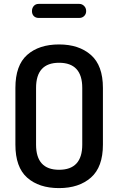

<svg xmlns="http://www.w3.org/2000/svg" viewBox="-20 -959 606 985"><path d="M178 -939H387Q401 -939 411.5 -928.5Q422 -918 422 -902Q422 -887 412 -877Q402 -867 387 -867H178Q163 -867 153.5 -876.5Q144 -886 144 -902Q144 -918 153.5 -928.5Q163 -939 178 -939ZM283 6Q180 6 119.5 -47.5Q59 -101 59 -217V-508Q59 -624 119.5 -677.5Q180 -731 283 -731Q385 -731 446.5 -677Q508 -623 508 -508V-217Q508 -102 446.5 -48Q385 6 283 6ZM402 -217V-508Q402 -637 283 -637Q165 -637 165 -508V-217Q165 -88 283 -88Q402 -88 402 -217Z"/></svg>

Font: AkaAcidDosis
Style: SemiBold
Weight: 600
Designer: Edgar Tolentino, Pablo Impallari, Igino Marini, Cyberella
Foundry: Edgar Tolentino, Pablo Impallari, Igino Marini, Cyberella
Version: Version 1.007